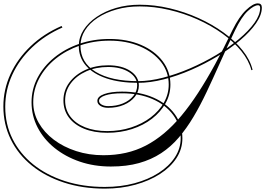

<svg xmlns="http://www.w3.org/2000/svg" viewBox="-107 -847 1572 1138"><path d="M1271 -669Q1310 -748 1351.5 -787.5Q1393 -827 1421 -827Q1445 -827 1445 -802Q1445 -759 1411 -709.5Q1377 -660 1318 -610Q1259 -560 1184 -514.5Q1109 -469 1026.5 -433Q944 -397 863 -376.5Q782 -356 712 -356Q603 -356 524 -382.5Q445 -409 402.5 -458Q360 -507 360 -574Q360 -625 388 -669Q416 -713 466 -747Q516 -781 581 -800Q646 -819 721 -819Q809 -819 898 -798Q987 -777 1069 -740Q1151 -703 1218.5 -654Q1286 -605 1331 -548.5Q1376 -492 1390 -433L1383 -431Q1368 -489 1323 -544.5Q1278 -600 1211 -648Q1144 -696 1063.5 -732Q983 -768 895 -788.5Q807 -809 721 -809Q647 -809 583.5 -791Q520 -773 472 -741.5Q424 -710 397 -667.5Q370 -625 370 -575Q370 -476 460.5 -421Q551 -366 712 -366Q780 -366 859.5 -386.5Q939 -407 1020 -442Q1101 -477 1175.5 -521.5Q1250 -566 1308.5 -615Q1367 -664 1401 -711.5Q1435 -759 1435 -800Q1435 -816 1423 -816Q1399 -816 1362 -782Q1325 -748 1286 -667Q1238 -567 1197.5 -476Q1157 -385 1118.5 -303.5Q1080 -222 1039.5 -154Q999 -86 952.5 -31.5Q906 23 848 61Q790 99 717 119.5Q644 140 550 140Q451 140 366 111Q281 82 216.5 30Q152 -22 116 -91.5Q80 -161 80 -241Q80 -319 116 -387Q152 -455 215.5 -506.5Q279 -558 362.5 -587Q446 -616 542 -616Q647 -616 728.5 -581Q810 -546 856.5 -485Q903 -424 903 -346Q903 -286 874 -234.5Q845 -183 794 -143.5Q743 -104 675 -82Q607 -60 529 -60Q450 -60 391.5 -84Q333 -108 301 -151Q269 -194 269 -252Q269 -311 304 -358Q339 -405 399 -432.5Q459 -460 534 -460Q615 -460 665.5 -426.5Q716 -393 716 -340Q716 -303 692 -273Q668 -243 627 -225.5Q586 -208 534 -208Q506 -208 488 -219.5Q470 -231 470 -249Q470 -275 510.5 -289.5Q551 -304 616 -304Q722 -304 802.5 -268.5Q883 -233 928.5 -171Q974 -109 974 -27Q974 36 939 90Q904 144 841 184.5Q778 225 694.5 248Q611 271 514 271Q382 271 272 235Q162 199 81.5 134Q1 69 -43 -20.5Q-87 -110 -87 -216Q-87 -316 -45 -407.5Q-3 -499 74.5 -573Q152 -647 258 -693L263 -684Q160 -639 83.5 -566.5Q7 -494 -34.5 -403.5Q-76 -313 -76 -214Q-76 -110 -32.5 -23Q11 64 90 127.5Q169 191 277 226Q385 261 514 261Q609 261 690.5 239Q772 217 833.5 177.5Q895 138 929.5 85.5Q964 33 964 -27Q964 -105 919.5 -165.5Q875 -226 796.5 -260Q718 -294 617 -294Q553 -294 516.5 -281.5Q480 -269 480 -249Q480 -236 495.5 -227Q511 -218 534 -218Q583 -218 621.5 -234Q660 -250 683 -278Q706 -306 706 -341Q706 -389 657.5 -419.5Q609 -450 534 -450Q462 -450 404 -424Q346 -398 312.5 -353Q279 -308 279 -252Q279 -197 310 -156Q341 -115 397.5 -92.5Q454 -70 529 -70Q604 -70 670 -91.5Q736 -113 786 -151Q836 -189 864.5 -239Q893 -289 893 -346Q893 -421 847.5 -479.5Q802 -538 722.5 -572Q643 -606 542 -606Q449 -606 367 -577.5Q285 -549 223 -499Q161 -449 125.5 -382.5Q90 -316 90 -241Q90 -176 122.5 -119Q155 -62 212 -19Q269 24 344.5 48.5Q420 73 506 73Q576 73 638.5 59Q701 45 757 16Q813 -13 865.5 -57Q918 -101 968 -161Q1018 -221 1067.5 -297Q1117 -373 1167.5 -465.5Q1218 -558 1271 -669Z"/></svg>

Font: Ballet 24pt
Style: Regular
Weight: 400
Designer: Maximiliano R. Sproviero
Foundry: Omnibus-Type
Version: Version 1.100